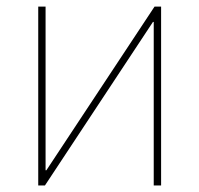

<svg xmlns="http://www.w3.org/2000/svg" viewBox="-20 -566 608 586"><path d="M471.7 0H449.2V-499H446.8L117.2 0H96.7V-545.9H119.1V-46.4H121.6L451.7 -545.9H471.7Z"/></svg>

Font: Inter Thin
Style: Regular
Weight: 250
Designer: Rasmus Andersson
Foundry: rsms
Version: Version 4.001;git-66647c0bb